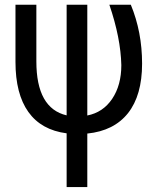

<svg xmlns="http://www.w3.org/2000/svg" viewBox="-20 -548 653 799"><path d="M343.3 -528.3V-67.4Q408.7 -80.1 446.8 -136.7Q484.9 -193.4 484.9 -276.9Q482.4 -389.6 435.1 -528.3H524.4Q571.3 -415 571.3 -283.2Q571.3 -151.4 512.7 -77.1Q454.1 -3.4 343.3 7.8V230.5H257.3V6.8Q151.9 -6.8 98.1 -82Q44.4 -157.2 44.4 -290.5V-528.3H131.3V-292.5Q131.3 -97.2 257.3 -67.9V-528.3Z"/></svg>

Font: RobotoCondensed-Regular
Style: Regular
Weight: 400
Designer: Google
Version: Version 2.001201; 2014